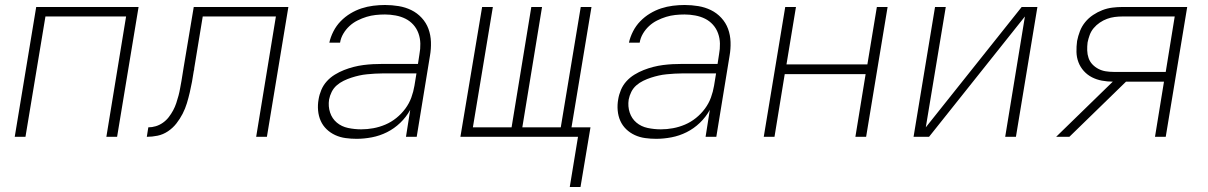

<svg xmlns="http://www.w3.org/2000/svg" viewBox="-20 -548 4840 769"><path d="M39 0 125 -520H535L449 0H406L485 -482H162L82 0Z M568 0 574 -38Q589 -38 604 -42.5Q619 -47 632.5 -56.5Q646 -66 656 -79Q666 -92 673.5 -106Q681 -120 686 -135Q691 -150 695 -165Q699 -180 701.5 -195Q704 -210 707 -225Q709 -239 711.5 -253Q714 -267 716 -281L756 -520H1135L1049 0H1006L1085 -482H792L758 -275Q758 -272 757.5 -269Q757 -266 756 -263Q753 -242 749 -220.5Q745 -199 740 -177.5Q735 -156 728.5 -134.5Q722 -113 711.5 -92.5Q701 -72 686.5 -53.5Q672 -35 652.5 -22Q633 -9 611 -4.5Q589 0 568 0Z M1408 8Q1386 8 1364 5Q1342 2 1322.5 -7Q1303 -16 1288 -30.5Q1273 -45 1264.5 -64Q1256 -83 1254 -105.5Q1252 -128 1256 -150Q1259 -169 1267 -188Q1275 -207 1289 -222.5Q1303 -238 1321 -249Q1339 -260 1358 -267.5Q1377 -275 1396.5 -280Q1416 -285 1435.5 -287.5Q1455 -290 1474 -291Q1493 -292 1513 -292H1654L1660 -331Q1664 -352 1663.5 -373.5Q1663 -395 1656 -414.5Q1649 -434 1635.5 -449Q1622 -464 1604 -473Q1586 -482 1564.5 -486Q1543 -490 1522 -490Q1503 -490 1484.5 -488Q1466 -486 1448 -480.5Q1430 -475 1412 -466Q1394 -457 1379.5 -443.5Q1365 -430 1355 -413Q1345 -396 1342 -377H1299Q1304 -400 1315.5 -422.5Q1327 -445 1344.5 -463Q1362 -481 1383.5 -494Q1405 -507 1428 -514.5Q1451 -522 1475 -525Q1499 -528 1522 -528Q1550 -528 1577 -523.5Q1604 -519 1627.5 -507.5Q1651 -496 1669 -476.5Q1687 -457 1696 -432.5Q1705 -408 1706 -380Q1707 -352 1702 -324L1649 0H1606L1623 -108Q1607 -79 1583 -56Q1559 -33 1530 -18.5Q1501 -4 1469.5 2Q1438 8 1408 8ZM1427 -30Q1451 -30 1475.5 -34.5Q1500 -39 1523.5 -49Q1547 -59 1567.5 -75.5Q1588 -92 1603.5 -113Q1619 -134 1627.5 -157.5Q1636 -181 1640 -205L1648 -254H1513Q1497 -254 1481.5 -253Q1466 -252 1450 -250.5Q1434 -249 1418.5 -245.5Q1403 -242 1387.5 -237Q1372 -232 1356.5 -224.5Q1341 -217 1328.5 -206Q1316 -195 1308.5 -180Q1301 -165 1298 -149Q1294 -122 1302 -97.5Q1310 -73 1329 -57Q1348 -41 1374 -35.5Q1400 -30 1427 -30Z M2262 201 2295 0H1824L1911 -520H1954L1874 -38H2029L2108 -520H2151L2072 -38H2226L2306 -520H2349L2269 -38H2345L2305 201Z M2608 8Q2586 8 2564 5Q2542 2 2522.5 -7Q2503 -16 2488 -30.5Q2473 -45 2464.5 -64Q2456 -83 2454 -105.5Q2452 -128 2456 -150Q2459 -169 2467 -188Q2475 -207 2489 -222.5Q2503 -238 2521 -249Q2539 -260 2558 -267.5Q2577 -275 2596.5 -280Q2616 -285 2635.5 -287.5Q2655 -290 2674 -291Q2693 -292 2713 -292H2854L2860 -331Q2864 -352 2863.5 -373.5Q2863 -395 2856 -414.5Q2849 -434 2835.5 -449Q2822 -464 2804 -473Q2786 -482 2764.5 -486Q2743 -490 2722 -490Q2703 -490 2684.5 -488Q2666 -486 2648 -480.5Q2630 -475 2612 -466Q2594 -457 2579.5 -443.5Q2565 -430 2555 -413Q2545 -396 2542 -377H2499Q2504 -400 2515.5 -422.5Q2527 -445 2544.5 -463Q2562 -481 2583.5 -494Q2605 -507 2628 -514.5Q2651 -522 2675 -525Q2699 -528 2722 -528Q2750 -528 2777 -523.5Q2804 -519 2827.5 -507.5Q2851 -496 2869 -476.5Q2887 -457 2896 -432.5Q2905 -408 2906 -380Q2907 -352 2902 -324L2849 0H2806L2823 -108Q2807 -79 2783 -56Q2759 -33 2730 -18.5Q2701 -4 2669.5 2Q2638 8 2608 8ZM2627 -30Q2651 -30 2675.5 -34.5Q2700 -39 2723.5 -49Q2747 -59 2767.5 -75.5Q2788 -92 2803.5 -113Q2819 -134 2827.5 -157.5Q2836 -181 2840 -205L2848 -254H2713Q2697 -254 2681.5 -253Q2666 -252 2650 -250.5Q2634 -249 2618.5 -245.5Q2603 -242 2587.5 -237Q2572 -232 2556.5 -224.5Q2541 -217 2528.5 -206Q2516 -195 2508.5 -180Q2501 -165 2498 -149Q2494 -122 2502 -97.5Q2510 -73 2529 -57Q2548 -41 2574 -35.5Q2600 -30 2627 -30Z M3039 0 3125 -520H3168L3130 -290H3454L3492 -520H3535L3449 0H3406L3447 -251H3123L3082 0Z M3639 0 3725 -520H3768L3688 -38L4072 -520H4135L4049 0H4006L4085 -482L3701 0Z M4210 0 4437 -221Q4415 -221 4393.5 -225Q4372 -229 4353.5 -238.5Q4335 -248 4321 -263.5Q4307 -279 4299.5 -298.5Q4292 -318 4291.5 -340Q4291 -362 4294 -384Q4298 -404 4305.5 -423.5Q4313 -443 4326.5 -459.5Q4340 -476 4358 -488Q4376 -500 4395.5 -507.5Q4415 -515 4435.5 -517.5Q4456 -520 4475 -520H4735L4649 0H4606L4642 -221H4490L4263 0ZM4440 -260H4649L4685 -482H4475Q4460 -482 4444.5 -480Q4429 -478 4414 -472.5Q4399 -467 4385 -457.5Q4371 -448 4360.5 -435.5Q4350 -423 4344.5 -408Q4339 -393 4336 -378Q4334 -362 4334.5 -346Q4335 -330 4340 -315.5Q4345 -301 4355.5 -290Q4366 -279 4379.5 -272Q4393 -265 4408.5 -262.5Q4424 -260 4440 -260Z"/></svg>

Font: Iosevka SS04 XLt Ex Obl
Style: Regular
Weight: 200
Width: 7
Italic angle: -9°
Monospace: yes
Designer: Belleve Invis
Foundry: Belleve Invis
Version: Version 19.0.0; ttfautohint (v1.8.4)